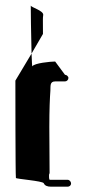

<svg xmlns="http://www.w3.org/2000/svg" viewBox="-20 -644 325 724"><path d="M38 -340C38 -337 38 19 40 27C40 31 141 38 145 47C149 56 158 60 173 60H235C242 60 248 55 248 48C248 41 242 34 235 34H173H167C166 31 165 29 165 26C165 26 164 10 167 10L166 -166C166 -230 168 -276 170 -302C171 -319 167 -337 188 -337H225C232 -337 238 -343 238 -350C238 -356 231 -362 225 -362L188 -412C171 -412 109 -406 102 -394C101 -392 100 -413 99 -442ZM96 -624C96 -624 96 -623 96 -623C96 -623 96 -624 96 -624ZM96 -623C96 -613 97 -506 99 -442L142 -516C142 -580 141 -571 143 -588C144 -604 98 -616 96 -623Z"/></svg>

Font: FailCity
Style: Regular
Weight: 400
Version: Version 1